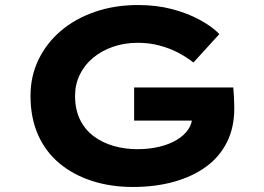

<svg xmlns="http://www.w3.org/2000/svg" viewBox="-20 -734 1050 764"><path d="M508.7 10Q420.3 10 345.7 -14.2Q271.2 -38.4 216.1 -84.4Q161 -130.4 131.2 -198Q101.4 -265.6 101.4 -352.9Q101.4 -430.7 133.2 -496.6Q165 -562.5 222.3 -611.3Q279.7 -660 358.1 -687Q436.6 -714 529.5 -714Q603.5 -714 665.4 -697.5Q727.4 -681 775.2 -654.9Q823.1 -628.8 853 -598.5L749.7 -485.3Q721.4 -507.6 687.8 -525Q654.2 -542.4 614 -553Q573.9 -563.7 527.8 -563.7Q475.1 -563.7 429.5 -547.8Q383.9 -532 350.1 -503.7Q316.2 -475.5 297.5 -436.9Q278.7 -398.3 278.7 -352.9Q278.7 -297.8 298.7 -257.5Q318.7 -217.3 353.3 -191.6Q387.9 -165.9 432.6 -153.1Q477.2 -140.4 526.6 -140.4Q573.6 -140.4 614.1 -150.1Q654.5 -159.9 683.9 -177.7Q713.3 -195.4 729.6 -219.9Q745.8 -244.4 745 -273.4L744.6 -293.6L768 -254H513.7V-385.9H908.2Q909.6 -371.9 910.6 -354Q911.6 -336.2 911.9 -321.6Q912.2 -307 912.2 -302Q912.2 -226.6 883.1 -168.4Q854.1 -110.1 800.4 -70.9Q746.6 -31.6 672.5 -10.8Q598.3 10 508.7 10Z"/></svg>

Font: Lexend Peta
Style: Regular
Weight: 400
Designer: Bonnie Shaver-Troup, Thomas Jockin
Foundry: Lexend
Version: Version 1.007